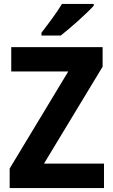

<svg xmlns="http://www.w3.org/2000/svg" viewBox="-20 -953 574 973"><path d="M455 -924V-933H294C268 -889 223 -830 190 -787V-773H288C337 -811 421 -886 455 -924ZM507 0V-124H203L500 -615V-714H37V-591H326L29 -99V0Z"/></svg>

Font: Noto Sans Khmer SemiCondensed
Style: Bold
Weight: 700
Width: 4
Designer: Danh Hong and the Monotype Design Team
Foundry: Monotype Imaging Inc.
Version: Version 2.004